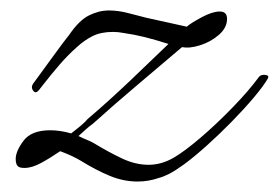

<svg xmlns="http://www.w3.org/2000/svg" viewBox="-20 -307 533 367"><path d="M284 33Q264 40 243 40Q216 40 189.5 29Q163 18 134 0Q117 -10 95 -18Q76 -5 58.5 4.5Q41 14 27 14Q19 14 16 12Q10 9 10 -3Q10 -18 25 -38Q40 -58 76 -58Q95 -58 116 -52Q142 -72 147 -79Q188 -114 229.5 -153.5Q271 -193 302 -223Q277 -231 257 -236Q237 -241 216 -244Q211 -245 206 -245.5Q201 -246 196 -246Q173 -246 157 -238Q141 -230 127 -217Q110 -202 94 -183.5Q78 -165 64 -147Q61 -143 55 -135.5Q49 -128 45 -132Q41 -136 41 -140Q41 -144 44 -148Q66 -178 84.5 -203.5Q103 -229 112 -240Q131 -268 150 -277.5Q169 -287 188 -287Q205 -287 223 -282.5Q241 -278 260 -273Q278 -269 298.5 -264.5Q319 -260 337 -256Q345 -263 365.5 -274Q386 -285 400 -285Q414 -285 414 -271Q414 -254 398.5 -240.5Q383 -227 362.5 -220.5Q342 -214 328 -217Q294 -188 246 -147.5Q198 -107 157 -70Q151 -66 144.5 -60Q138 -54 130 -47Q138 -43 145.5 -40Q153 -37 160 -33Q188 -16 213.5 -4Q239 8 264 8Q288 8 311 -5Q332 -17 363 -43.5Q394 -70 425 -102Q456 -134 475 -160Q478 -164 485 -164Q489 -164 491.5 -162.5Q494 -161 492 -157Q484 -143 465.5 -121Q447 -99 423 -74.5Q399 -50 375 -28.5Q351 -7 332 7Q314 20 303 25.5Q292 31 284 33Z"/></svg>

Font: Allura
Style: Regular
Weight: 400
Designer: Robert E. Leuschke
Foundry: Robert E. Leuschke
Version: Version 1.110